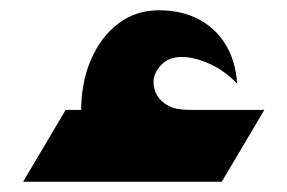

<svg xmlns="http://www.w3.org/2000/svg" viewBox="-20 -354 560 374"><path d="M138 -46V-136Q138 -194 157.5 -238.5Q177 -283 211 -308.5Q245 -334 289 -334Q333 -334 366 -317Q399 -300 419 -268Q439 -236 442 -191Q417 -217 387.5 -230Q358 -243 334 -243Q308 -243 293.5 -227Q279 -211 279 -194Q279 -180 286.5 -167.5Q294 -155 309 -147.5Q324 -140 348 -140H401L402 -46ZM25 0 108 -140H495L412 0Z"/></svg>

Font: Reem Kufi Fun
Style: Bold
Weight: 700
Designer: Khaled Hosny
Version: Version 1.005